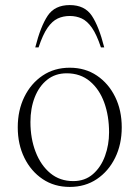

<svg xmlns="http://www.w3.org/2000/svg" viewBox="-20 -727 550 757"><path d="M255 10Q194 10 148 -21Q102 -52 76 -105Q50 -158 50 -225Q50 -292 76 -345Q102 -398 148 -429Q194 -460 255 -460Q316 -460 362 -429Q408 -398 434 -345Q460 -292 460 -225Q460 -158 434 -105Q408 -52 362 -21Q316 10 255 10ZM269 -13Q315 -13 346.5 -40.5Q378 -68 394 -112Q410 -156 410 -205Q410 -270 391 -322.5Q372 -375 334.5 -406.5Q297 -438 243 -438Q198 -438 166 -412.5Q134 -387 117 -343.5Q100 -300 100 -246Q100 -181 120.5 -128Q141 -75 178.5 -44Q216 -13 269 -13ZM119 -540Q140 -623 168 -665Q196 -707 255 -707Q314 -707 342 -665Q370 -623 391 -540H378Q361 -591 342.5 -617.5Q324 -644 302.5 -654Q281 -664 255 -664Q229 -664 207.5 -654Q186 -644 167.5 -617.5Q149 -591 132 -540Z"/></svg>

Font: Spectral ExtraLight
Style: Regular
Weight: 275
Designer: Jean-Baptiste Levee
Foundry: Production Type
Version: Version 2.001